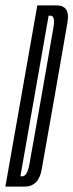

<svg xmlns="http://www.w3.org/2000/svg" viewBox="-56 -695 273 715"><path d="M-36 0H35Q88 0 99.2 -63.8Q110.5 -127.5 147.5 -337Q184 -547 195.2 -611Q206.5 -675 154 -675H83ZM20 -38.5 125 -636.5H132.5Q151 -636.5 142.5 -590Q134 -543.5 98.5 -337Q62 -131.5 53.8 -85Q45.5 -38.5 27.5 -38.5Z"/></svg>

Font: Anybody UltraCondensed Light
Style: Italic
Weight: 300
Width: 1
Italic angle: -10°
Version: Version 1.113;gftools[0.9.25]